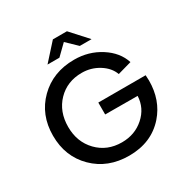

<svg xmlns="http://www.w3.org/2000/svg" viewBox="-207 -1107 1284 1314"><g transform="rotate(-30 435.5 -450.5)"><path d="M695 -301 439 -302V-396H813Q815 -374 815 -353Q815 -199 723 -94Q618 25 442 25Q274 25 165.5 -82Q57 -189 57 -354Q57 -519 165.5 -626Q274 -733 442 -733Q556 -733 647.5 -674.5Q739 -616 768 -526L658 -495Q637 -553 576 -591Q515 -629 442 -629Q326 -629 251.5 -552Q177 -475 177 -354Q177 -235 252.5 -157Q328 -79 444 -79Q547 -79 619 -143Q691 -207 695 -301ZM362 -795H268L386 -926H497L616 -795H523L442 -873Z"/></g></svg>

Font: Metropolitano Medium
Style: Regular
Weight: 500
Designer: Fonts by Alex Slobzheninov & Chris M. Simpson / Changes by Cristiano Sobral
Foundry: Fonts by Alex Slobzheninov & Chris M. Simpson / Changes by Cristiano Sobral
Version: Version 1.00;August 30, 2020;FontCreator 13.0.0.2681 64-bit